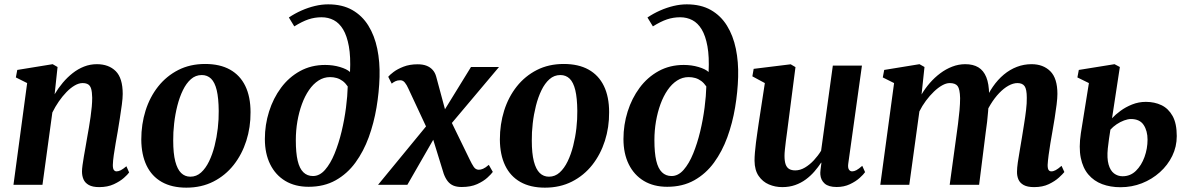

<svg xmlns="http://www.w3.org/2000/svg" viewBox="-20 -851 5472 884"><path d="M231.5 -417Q248 -445 269 -470Q290 -495 314.5 -514.2Q339 -533.5 367 -544.5Q395 -555.5 426 -555.5Q480.5 -555.5 512.8 -523.5Q545 -491.5 545 -418.5Q545 -399.5 541 -369.2Q537 -339 531.8 -306.2Q526.5 -273.5 522 -245.5Q517.5 -220 512.5 -191.5Q507.5 -163 503.8 -136.8Q500 -110.5 499.5 -91.5Q499.5 -74 504.5 -68Q509.5 -62 516.5 -62Q525.5 -62 536 -67.2Q546.5 -72.5 562 -85.5L574.5 -57Q568.5 -48 550.5 -32Q532.5 -16 504 -2.8Q475.5 10.5 436.5 10.5Q406.5 10.5 389 0.8Q371.5 -9 364.5 -25.2Q357.5 -41.5 357.5 -61Q357.5 -73 360 -91Q362.5 -109 366.2 -130.8Q370 -152.5 374 -175.2Q378 -198 381.5 -219Q385.5 -240.5 389.5 -264.5Q393.5 -288.5 397 -312.8Q400.5 -337 402.5 -359.5Q404.5 -382 404.5 -401Q404 -427 399.8 -441.8Q395.5 -456.5 385.8 -462.5Q376 -468.5 360 -468.5Q343 -468.5 324 -457.5Q305 -446.5 286.2 -427.2Q267.5 -408 250.8 -383.8Q234 -359.5 221 -333L175.5 0H42L105 -468.5L53 -494.5L59.5 -529L222.5 -555.5L245 -542.5Z M924.5 -556.5Q992.5 -556.5 1039 -530.5Q1085.5 -504.5 1109.5 -455Q1133.5 -405.5 1133.5 -334.5Q1134 -265 1114 -202.5Q1094 -140 1055.8 -91.5Q1017.5 -43 962.5 -15Q907.5 13 838 13Q771 13 724.8 -13.2Q678.5 -39.5 654.8 -89Q631 -138.5 630.5 -208.5Q630.5 -279 650.2 -341.8Q670 -404.5 708.2 -452.8Q746.5 -501 801 -528.8Q855.5 -556.5 924.5 -556.5ZM909 -505.5Q880.5 -505.5 859 -486.5Q837.5 -467.5 822 -435.5Q806.5 -403.5 796.5 -364Q786.5 -324.5 781.8 -282.8Q777 -241 777.5 -203.5Q777.5 -144.5 787 -108Q796.5 -71.5 814 -54.5Q831.5 -37.5 856.5 -37.5Q884.5 -37.5 905.8 -56.8Q927 -76 942.5 -108Q958 -140 968 -179.5Q978 -219 982.8 -260.8Q987.5 -302.5 987 -340.5Q986.5 -399.5 977.8 -435.8Q969 -472 951.8 -488.8Q934.5 -505.5 909 -505.5Z M1401 9Q1338.5 9 1293.5 -18Q1248.5 -45 1224 -94.5Q1199.5 -144 1199.5 -211Q1199.5 -276.5 1218.8 -337.5Q1238 -398.5 1274 -447Q1310 -495.5 1361.5 -523.8Q1413 -552 1477 -552Q1513.5 -552 1545.2 -542.5Q1577 -533 1591.5 -519.5Q1595 -589.5 1586.2 -637.8Q1577.5 -686 1559.8 -715.5Q1542 -745 1516.8 -758.2Q1491.5 -771.5 1460.5 -771.5Q1429 -771.5 1400 -761.8Q1371 -752 1335 -729.5L1310 -770.5Q1337.5 -789 1368 -802.5Q1398.5 -816 1429.8 -823.5Q1461 -831 1491 -831Q1556 -831 1601.8 -805Q1647.5 -779 1676 -733Q1704.5 -687 1717 -626.5Q1729.5 -566 1727.5 -496.5Q1725.5 -427.5 1713.5 -356Q1701.5 -284.5 1677.8 -219.2Q1654 -154 1616.5 -102.5Q1579 -51 1525.5 -21Q1472 9 1401 9ZM1421 -40.5Q1451.5 -40.5 1476.5 -69Q1501.5 -97.5 1520.5 -144Q1539.5 -190.5 1552.8 -245.8Q1566 -301 1573 -355.5Q1580 -410 1581 -453Q1570.5 -468.5 1557.8 -478Q1545 -487.5 1530.2 -491.8Q1515.5 -496 1499.5 -496Q1471 -496 1446.5 -480.2Q1422 -464.5 1402.8 -436.5Q1383.5 -408.5 1370 -371.5Q1356.5 -334.5 1349.2 -292.2Q1342 -250 1342 -205.5Q1342 -147.5 1350.5 -111.2Q1359 -75 1376.8 -57.8Q1394.5 -40.5 1421 -40.5Z M2105.5 10Q2083 10 2067.5 3.5Q2052 -3 2041.2 -16.8Q2030.5 -30.5 2023 -51L1958.5 -260L2000 -251.5L1855.5 0H1720.5L1974 -308.5L1962 -225L1859.5 -444.5Q1853 -459.5 1844.2 -470.5Q1835.5 -481.5 1823 -481.5Q1810 -481.5 1801 -477.2Q1792 -473 1783.5 -466L1767.5 -497.5Q1773.5 -505.5 1791.5 -519.2Q1809.5 -533 1837.8 -544Q1866 -555 1903 -555Q1926.5 -555 1943.5 -548.5Q1960.5 -542 1972 -529.2Q1983.5 -516.5 1988.5 -497.5L2042 -299L2002 -304.5L2148.5 -542.5H2277.5L2027 -245L2039 -329L2143 -115.5Q2152 -96.5 2161 -83Q2170 -69.5 2184.5 -69.5Q2193.5 -69.5 2204.2 -74Q2215 -78.5 2230.5 -92L2249 -59.5Q2242 -49.5 2224 -33Q2206 -16.5 2176.8 -3.2Q2147.5 10 2105.5 10Z M2575.5 -556.5Q2643.5 -556.5 2690 -530.5Q2736.5 -504.5 2760.5 -455Q2784.5 -405.5 2784.5 -334.5Q2785 -265 2765 -202.5Q2745 -140 2706.8 -91.5Q2668.5 -43 2613.5 -15Q2558.5 13 2489 13Q2422 13 2375.8 -13.2Q2329.5 -39.5 2305.8 -89Q2282 -138.5 2281.5 -208.5Q2281.5 -279 2301.2 -341.8Q2321 -404.5 2359.2 -452.8Q2397.5 -501 2452 -528.8Q2506.5 -556.5 2575.5 -556.5ZM2560 -505.5Q2531.5 -505.5 2510 -486.5Q2488.5 -467.5 2473 -435.5Q2457.5 -403.5 2447.5 -364Q2437.5 -324.5 2432.8 -282.8Q2428 -241 2428.5 -203.5Q2428.5 -144.5 2438 -108Q2447.5 -71.5 2465 -54.5Q2482.5 -37.5 2507.5 -37.5Q2535.5 -37.5 2556.8 -56.8Q2578 -76 2593.5 -108Q2609 -140 2619 -179.5Q2629 -219 2633.8 -260.8Q2638.5 -302.5 2638 -340.5Q2637.5 -399.5 2628.8 -435.8Q2620 -472 2602.8 -488.8Q2585.5 -505.5 2560 -505.5Z M3052 9Q2989.5 9 2944.5 -18Q2899.5 -45 2875 -94.5Q2850.5 -144 2850.5 -211Q2850.5 -276.5 2869.8 -337.5Q2889 -398.5 2925 -447Q2961 -495.5 3012.5 -523.8Q3064 -552 3128 -552Q3164.5 -552 3196.2 -542.5Q3228 -533 3242.5 -519.5Q3246 -589.5 3237.2 -637.8Q3228.5 -686 3210.8 -715.5Q3193 -745 3167.8 -758.2Q3142.5 -771.5 3111.5 -771.5Q3080 -771.5 3051 -761.8Q3022 -752 2986 -729.5L2961 -770.5Q2988.5 -789 3019 -802.5Q3049.5 -816 3080.8 -823.5Q3112 -831 3142 -831Q3207 -831 3252.8 -805Q3298.5 -779 3327 -733Q3355.5 -687 3368 -626.5Q3380.5 -566 3378.5 -496.5Q3376.5 -427.5 3364.5 -356Q3352.5 -284.5 3328.8 -219.2Q3305 -154 3267.5 -102.5Q3230 -51 3176.5 -21Q3123 9 3052 9ZM3072 -40.5Q3102.5 -40.5 3127.5 -69Q3152.5 -97.5 3171.5 -144Q3190.5 -190.5 3203.8 -245.8Q3217 -301 3224 -355.5Q3231 -410 3232 -453Q3221.5 -468.5 3208.8 -478Q3196 -487.5 3181.2 -491.8Q3166.5 -496 3150.5 -496Q3122 -496 3097.5 -480.2Q3073 -464.5 3053.8 -436.5Q3034.5 -408.5 3021 -371.5Q3007.5 -334.5 3000.2 -292.2Q2993 -250 2993 -205.5Q2993 -147.5 3001.5 -111.2Q3010 -75 3027.8 -57.8Q3045.5 -40.5 3072 -40.5Z M3581.5 10.5Q3549 10.5 3520.2 -1.8Q3491.5 -14 3473 -40.8Q3454.5 -67.5 3454 -111Q3454 -128 3455.8 -149.2Q3457.5 -170.5 3460.5 -194Q3463.5 -217.5 3467 -241.2Q3470.5 -265 3473.5 -286L3501.5 -468.5L3444 -499.5L3450 -534L3620.5 -555L3642.5 -542L3609.5 -287Q3607 -266.5 3604 -244.2Q3601 -222 3598.2 -201Q3595.5 -180 3593.8 -162.5Q3592 -145 3592 -133.5Q3592 -109 3597.2 -94.2Q3602.5 -79.5 3613.5 -73Q3624.5 -66.5 3641.5 -66.5Q3664 -66.5 3686 -79.5Q3708 -92.5 3727.2 -113.2Q3746.5 -134 3760.5 -157L3814.5 -549H3948.5L3885.5 -97.5Q3883 -79 3888.5 -70.5Q3894 -62 3903.5 -62Q3912.5 -62 3923 -67.5Q3933.5 -73 3950 -87.5L3963 -58.5Q3956 -48 3938 -31.8Q3920 -15.5 3893 -2.8Q3866 10 3832 10Q3795 10 3777 -5.8Q3759 -21.5 3757 -47.5Q3756.5 -50.5 3756.8 -56.8Q3757 -63 3758 -70.8Q3759 -78.5 3760 -86.5Q3761 -94.5 3762 -101.5L3760.5 -102Q3747 -81.5 3729.5 -61.2Q3712 -41 3690 -24.8Q3668 -8.5 3641 1Q3614 10.5 3581.5 10.5Z M4236.5 -542.5 4223 -416Q4239 -443.5 4261 -468.8Q4283 -494 4309 -513.5Q4335 -533 4364.2 -544.2Q4393.5 -555.5 4424 -555.5Q4460.5 -555.5 4484.5 -541Q4508.5 -526.5 4521 -495.8Q4533.5 -465 4534 -416.5Q4534 -409 4533.5 -400Q4533 -391 4532 -381Q4531 -371 4529.5 -361L4511.5 -377.5Q4528.5 -418.5 4551.2 -451.5Q4574 -484.5 4602 -507.8Q4630 -531 4662 -543.2Q4694 -555.5 4729.5 -555.5Q4783 -555.5 4815.8 -523Q4848.5 -490.5 4848.5 -418.5Q4848.5 -399.5 4844.8 -369.5Q4841 -339.5 4835.8 -306.5Q4830.5 -273.5 4825.5 -245.5Q4821 -220 4816.2 -191.5Q4811.5 -163 4808 -136.8Q4804.5 -110.5 4803.5 -91.5Q4803.5 -74 4808.2 -68Q4813 -62 4820.5 -62Q4830 -62 4840.8 -67.8Q4851.5 -73.5 4867.5 -87.5L4880.5 -59Q4873.5 -50 4855.5 -33.5Q4837.5 -17 4809 -3.2Q4780.5 10.5 4741 10.5Q4710.5 10.5 4693 0.8Q4675.5 -9 4668.8 -25.2Q4662 -41.5 4662.5 -61Q4662.5 -77 4666.2 -103.5Q4670 -130 4675.5 -160.5Q4681 -191 4685.5 -220Q4690 -248.5 4695.2 -280.8Q4700.5 -313 4704.2 -344.5Q4708 -376 4707.5 -401Q4707.5 -440 4697.5 -454.2Q4687.5 -468.5 4664.5 -468.5Q4645 -468.5 4623.2 -456.5Q4601.5 -444.5 4580.2 -422.2Q4559 -400 4540.8 -370.2Q4522.5 -340.5 4510.5 -305.5L4532.5 -384.5Q4531.5 -363 4529.5 -338.8Q4527.5 -314.5 4524.8 -290Q4522 -265.5 4518.5 -242.5L4488 0H4352.5L4382.5 -219Q4386.5 -248 4390.8 -280.2Q4395 -312.5 4397.8 -343.5Q4400.5 -374.5 4400.5 -399.5Q4399.5 -441 4389 -454.8Q4378.5 -468.5 4352.5 -468.5Q4336.5 -468.5 4317.8 -458Q4299 -447.5 4279.8 -429Q4260.5 -410.5 4243 -387Q4225.5 -363.5 4213 -338L4166.5 0H4033L4096.5 -468.5L4044.5 -494.5L4051 -529L4213.5 -555.5Z M5139 11Q5092.5 11 5054.5 -3.2Q5016.5 -17.5 4991 -47.5Q4965.5 -77.5 4956 -124.5Q4946.5 -171.5 4956.5 -238L4993.5 -468.5L4940.5 -494.5L4947 -529L5111.5 -555.5L5136 -542.5L5100 -306.5Q5115 -323 5138.8 -340.5Q5162.5 -358 5192.5 -370Q5222.5 -382 5256 -382Q5295.5 -382 5327.5 -366.8Q5359.5 -351.5 5378.8 -317Q5398 -282.5 5398 -224.5Q5398 -175.5 5377.2 -133Q5356.5 -90.5 5320.2 -58Q5284 -25.5 5237.5 -7.2Q5191 11 5139 11ZM5148.5 -39.5Q5184.5 -39.5 5210 -64.5Q5235.5 -89.5 5249.5 -128.2Q5263.5 -167 5263.5 -208Q5263.5 -248.5 5245.5 -275.8Q5227.5 -303 5187 -303Q5173 -303 5155.5 -296.5Q5138 -290 5121.2 -278.8Q5104.5 -267.5 5092.5 -254Q5089 -233 5086 -211.5Q5083 -190 5080.5 -167.5Q5076 -122.5 5084 -94Q5092 -65.5 5109.2 -52.5Q5126.5 -39.5 5148.5 -39.5Z"/></svg>

Font: Merriweather 48pt
Style: Bold Italic
Weight: 700
Italic angle: -7.8°
Version: Version 2.101